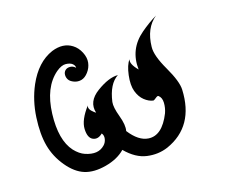

<svg xmlns="http://www.w3.org/2000/svg" viewBox="-71 -530 741 625"><g transform="rotate(-15 300.0 -217.0)"><path d="M500 -435Q461 -403 460 -340Q459 -311 489 -259.5Q519 -208 520 -180Q525 -55 424 -10Q391 4 353.5 -1Q316 -6 281 -41Q257 -16 215.5 -5Q174 6 143 -3.5Q112 -13 84.5 -46Q57 -79 46 -119Q35 -159 38 -215.5Q41 -272 62 -321Q91 -388 144 -411Q184 -427 214 -408Q230 -398 239.5 -379.5Q249 -361 247 -344Q245 -327 234.5 -313Q224 -299 211.5 -295.5Q199 -292 186.5 -296.5Q174 -301 169 -308.5Q164 -316 164 -325Q164 -334 170 -340Q176 -346 186.5 -346Q197 -346 205 -338Q205 -346 197.5 -352Q190 -358 175.5 -358.5Q161 -359 143 -344Q94 -302 91 -213.5Q88 -125 125 -84Q142 -66 160 -60Q202 -46 225 -70Q233 -78 235 -90Q237 -102 230 -110Q214 -94 197.5 -101Q181 -108 180 -138.5Q179 -169 210 -210Q205 -198 224 -184Q229 -181 230 -180Q217 -220 258 -250Q299 -280 330 -280Q298 -259 290 -200Q288 -183 300.5 -149.5Q313 -116 309 -97Q340 -57 373 -55Q419 -52 446 -120Q452 -137 451.5 -154.5Q451 -172 440 -180Q437 -182 430 -176Q423 -170 420 -170Q405 -172 390.5 -183.5Q376 -195 368 -216Q360 -237 364 -270.5Q368 -304 380 -320Q375 -305 400 -280Q392 -350 446 -396Q473 -419 500 -435Z"/></g></svg>

Font: SOV_mook
Style: Book
Weight: 400
Version: Version 1.00